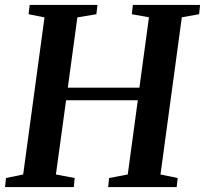

<svg xmlns="http://www.w3.org/2000/svg" viewBox="-20 -763 836 783"><path d="M0.5 0 4.5 -37 74.5 -51.5 161.5 -692 96.5 -705 101 -743H377.5L373 -705L295.5 -692L256.5 -405.5H548.5L587.5 -692.5L517.5 -705L522 -743H796L792 -705L721.5 -692.5L634.5 -51.5L704.5 -37L700.5 0H421L425 -37L501 -51.5L542 -354H249.5L208 -51.5L284.5 -37L281 0Z"/></svg>

Font: Merriweather 60pt SemiBold
Style: Italic
Weight: 600
Italic angle: -7.8°
Version: Version 2.101